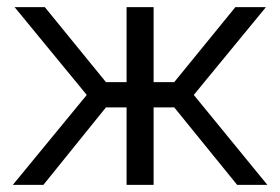

<svg xmlns="http://www.w3.org/2000/svg" viewBox="-20 -520 788 540"><path d="M336 0V-218H278L102 0H16L224 -253L21 -500H106L278 -289H336V-500H412V-289H470L642 -500H728L525 -253L732 0H647L470 -218H412V0Z"/></svg>

Font: Nata Sans
Style: Regular
Weight: 400
Designer: Daniel Uzquiano Cruz
Version: Version 1.001